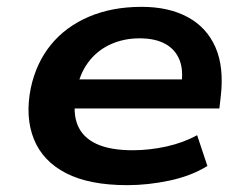

<svg xmlns="http://www.w3.org/2000/svg" viewBox="-20 -531 726 561"><path d="M352 10Q241 10 173 -25Q105 -60 79 -124.5Q53 -189 70 -274Q86 -348 129 -400.5Q172 -453 239.5 -482Q307 -511 394 -511Q473 -511 528.5 -481Q584 -451 609.5 -393Q635 -335 625 -249L621 -214H172L185 -299H531L509 -277Q517 -325 504.5 -356Q492 -387 462.5 -403Q433 -419 388 -419Q341 -419 302 -401Q263 -383 237.5 -348.5Q212 -314 204 -266L202 -255Q192 -201 207 -165Q222 -129 262 -110.5Q302 -92 368 -92Q417 -92 466.5 -103Q516 -114 556 -136L586 -46Q539 -17 476 -3.5Q413 10 352 10Z"/></svg>

Font: Nunito Sans 7pt SemiExpanded
Style: Bold Italic
Weight: 700
Width: 6
Italic angle: -9°
Designer: Vernon Adams
Foundry: Vernon Adams
Version: Version 3.101;gftools[0.9.27]